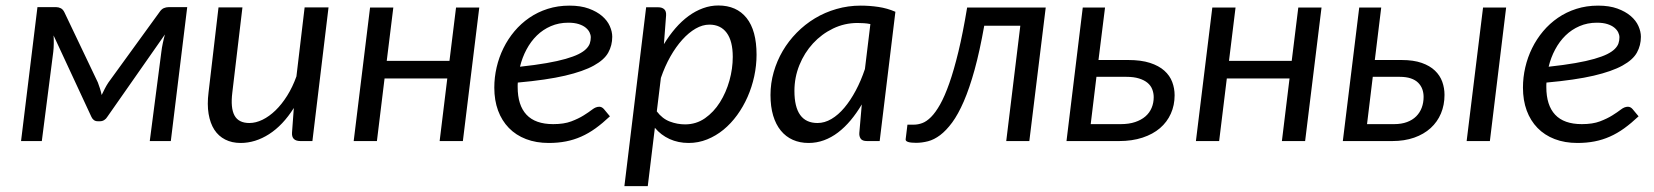

<svg xmlns="http://www.w3.org/2000/svg" viewBox="-20 -504 5910 686"><path d="M329.6 -209.5Q333.5 -199.2 337.2 -187.7Q340.8 -176.3 343.3 -164.6Q348.6 -175.8 354.5 -187.3Q360.4 -198.7 367.2 -209L549.3 -460Q556.6 -471.2 565.2 -474.9Q573.7 -478.5 582.5 -478.5H648.9L590.3 0H515.1L556.6 -319.3Q558.1 -333 561.8 -350.1Q565.4 -367.2 569.3 -380.9L363.3 -86.4Q359.4 -79.6 352.5 -75.2Q345.7 -70.8 337.4 -70.8H329.1Q320.8 -70.8 315.2 -75.2Q309.6 -79.6 306.6 -86.4L171.4 -377.4Q172.4 -363.8 172.1 -347.9Q171.9 -332 170.4 -319.3L129.4 0H55.2L113.8 -478.5H180.7Q189 -478.5 197 -474.6Q205.1 -470.7 210.4 -459.5L329.6 -209.5Z M719.7 0ZM846.2 -477.5 810.1 -173.8Q803.2 -118.2 817.9 -91.3Q832.5 -64.5 871.1 -64.5Q894 -64.5 918 -76.2Q941.9 -87.9 964.4 -109.6Q986.8 -131.3 1006.1 -162.1Q1025.4 -192.9 1039.1 -231L1068.4 -477.5H1153.8L1096.2 0H1053.7Q1021 0 1023.4 -30.8L1029.8 -118.2Q990.7 -56.2 941.4 -24.7Q892.1 6.8 839.8 6.8Q808.6 6.8 784.7 -5.4Q760.7 -17.6 745.8 -40.5Q731 -63.5 725.3 -97.2Q719.7 -130.9 725.1 -173.8L760.7 -477.5Z M1692.4 -477.1 1633.8 0H1550.8L1578.1 -223.6H1354L1326.7 0H1243.7L1302.2 -477.1H1385.3L1361.8 -286.6H1585.9L1609.4 -477.1Z M1746.1 0ZM2167.5 -372.6Q2167.5 -341.8 2153.3 -316.2Q2139.2 -290.5 2101.8 -269.8Q2064.5 -249 1998.8 -233.6Q1933.1 -218.3 1830.1 -209Q1829.6 -205.1 1829.6 -200.9Q1829.6 -196.8 1829.6 -192.9Q1829.6 -127.9 1861.1 -94.2Q1892.6 -60.5 1956.5 -60.5Q1995.1 -60.5 2021 -70.3Q2046.9 -80.1 2065.2 -91.6Q2083.5 -103 2096.2 -112.8Q2108.9 -122.6 2121.1 -122.6Q2130.4 -122.6 2137.7 -114.3L2159.2 -88.4Q2132.8 -63.5 2107.7 -45.4Q2082.5 -27.3 2056.6 -15.9Q2030.8 -4.4 2002.2 1.2Q1973.6 6.8 1940.9 6.8Q1895.5 6.8 1859.4 -7.1Q1823.2 -21 1798.1 -46.9Q1772.9 -72.8 1759.5 -109.1Q1746.1 -145.5 1746.1 -190.9Q1746.1 -227.5 1754.4 -263.4Q1762.7 -299.3 1778.8 -332Q1794.9 -364.7 1818.1 -392.3Q1841.3 -419.9 1871.1 -440.4Q1900.9 -460.9 1937 -472.4Q1973.1 -483.9 2014.6 -483.9Q2054.7 -483.9 2083.5 -473.4Q2112.3 -462.9 2131.1 -446.8Q2149.9 -430.7 2158.7 -410.9Q2167.5 -391.1 2167.5 -372.6ZM2010.3 -422.9Q1976.6 -422.9 1948.2 -410.6Q1919.9 -398.4 1898.2 -377.2Q1876.5 -356 1861.1 -327.1Q1845.7 -298.3 1837.9 -265.6Q1892.6 -271.5 1932.9 -278.6Q1973.1 -285.6 2001.2 -293.7Q2029.3 -301.8 2046.9 -310.5Q2064.5 -319.3 2074.2 -329.1Q2084 -338.9 2087.4 -349.1Q2090.8 -359.4 2090.8 -370.6Q2090.8 -379.4 2086.4 -388.4Q2082 -397.5 2072.5 -405.3Q2063 -413.1 2047.6 -418Q2032.2 -422.9 2010.3 -422.9Z M2210.9 0ZM2210.9 161.1 2288.6 -478H2331.5Q2345.7 -478 2353.3 -470.9Q2360.8 -463.9 2359.9 -449.2L2352.1 -346.2Q2371.1 -377.4 2393.3 -403.1Q2415.5 -428.7 2440.2 -446.8Q2464.8 -464.8 2491.7 -474.6Q2518.6 -484.4 2546.4 -484.4Q2611.8 -484.4 2647.5 -439.7Q2683.1 -395 2683.1 -308.6Q2683.1 -270 2674.8 -231.4Q2666.5 -192.9 2651.1 -158Q2635.7 -123 2613.8 -92.8Q2591.8 -62.5 2564.9 -40.5Q2538.1 -18.6 2506.6 -5.9Q2475.1 6.8 2440.4 6.8Q2403.3 6.8 2372.3 -7.3Q2341.3 -21.5 2319.8 -47.4L2294.4 161.1ZM2514.6 -416Q2490.2 -416 2465.6 -401.9Q2440.9 -387.7 2418 -362.3Q2395 -336.9 2375.2 -302Q2355.5 -267.1 2341.3 -225.6L2326.7 -106Q2346.2 -80.1 2373 -69.8Q2399.9 -59.6 2427.7 -59.6Q2467.3 -59.6 2498.8 -81.5Q2530.3 -103.5 2552.2 -138.4Q2574.2 -173.3 2586.2 -216.1Q2598.1 -258.8 2598.1 -300.8Q2598.1 -357.4 2576.4 -386.7Q2554.7 -416 2514.6 -416Z M2732.9 0ZM3123 0H3078.1Q3061 0 3055.2 -8.5Q3049.3 -17.1 3050.3 -29.3L3059.1 -130.9Q3040.5 -99.6 3019.3 -74.2Q2998 -48.8 2974.4 -30.8Q2950.7 -12.7 2924.1 -2.9Q2897.5 6.8 2869.1 6.8Q2837.9 6.8 2812.7 -4.4Q2787.6 -15.6 2769.8 -37.4Q2752 -59.1 2742.4 -91.1Q2732.9 -123 2732.9 -164.6Q2732.9 -206.5 2744.4 -246.6Q2755.9 -286.6 2776.6 -322Q2797.4 -357.4 2826.7 -387.2Q2856 -417 2891.6 -438.5Q2927.2 -460 2968.8 -471.9Q3010.3 -483.9 3055.2 -483.9Q3087.4 -483.9 3118.7 -479.2Q3149.9 -474.6 3179.2 -461.9ZM2900.9 -64.5Q2926.3 -64.5 2950.7 -78.9Q2975.1 -93.3 2996.8 -119.1Q3018.6 -145 3037.4 -180.2Q3056.2 -215.3 3070.3 -257.3L3089.8 -418Q3078.6 -420.4 3066.9 -421.1Q3055.2 -421.9 3043.9 -421.9Q2997.6 -421.9 2956.5 -402.1Q2915.5 -382.3 2884.8 -348.9Q2854 -315.4 2836.2 -271.5Q2818.4 -227.5 2818.4 -179.2Q2818.4 -64.5 2900.9 -64.5Z M3716.3 -477.1 3657.7 0H3575.2L3625.5 -412.1H3496.6Q3480.5 -321.3 3462.2 -254.9Q3443.8 -188.5 3423.6 -141.8Q3403.3 -95.2 3382.1 -66.4Q3360.8 -37.6 3339.1 -21.2Q3317.4 -4.9 3295.7 0.7Q3273.9 6.3 3252.9 6.3Q3214.4 6.3 3215.8 -6.3L3222.2 -58.6H3245.1Q3259.8 -58.6 3275.1 -64.2Q3290.5 -69.8 3306.6 -85.9Q3322.8 -102.1 3339.1 -131.1Q3355.5 -160.2 3371.8 -206.5Q3388.2 -252.9 3404.3 -319.3Q3420.4 -385.7 3435.5 -477.1Z M3928.2 -477.1 3904.8 -289.6H4011.2Q4057.1 -289.6 4088.9 -279.3Q4120.6 -269 4140.1 -251.5Q4159.7 -233.9 4168.2 -211.2Q4176.8 -188.5 4176.8 -163.6Q4176.8 -127.9 4163.3 -97.9Q4149.9 -67.9 4124.5 -46.1Q4099.1 -24.4 4062 -12.2Q4024.9 0 3978 0H3790.5L3848.6 -477.1ZM3897.5 -229.5 3877 -60.5H3984.4Q4013.7 -60.5 4035.6 -67.9Q4057.6 -75.2 4072.5 -88.1Q4087.4 -101.1 4094.7 -118.7Q4102.1 -136.2 4102.1 -156.7Q4102.1 -171.4 4096.9 -184.8Q4091.8 -198.2 4080.1 -208Q4068.4 -217.8 4049.8 -223.6Q4031.2 -229.5 4004.4 -229.5Z M4701.7 -477.1 4643.1 0H4560.1L4587.4 -223.6H4363.3L4335.9 0H4252.9L4311.5 -477.1H4394.5L4371.1 -286.6H4595.2L4618.7 -477.1Z M4915 -477.1 4892.1 -289.6H4987.8Q5030.3 -289.6 5059.6 -279.3Q5088.9 -269 5106.9 -251.7Q5125 -234.4 5133.1 -211.9Q5141.1 -189.5 5141.1 -165Q5141.1 -128.9 5128.4 -98.6Q5115.7 -68.4 5091.6 -46.4Q5067.4 -24.4 5032.7 -12.2Q4998 0 4954.1 0H4777.8L4836.4 -477.1ZM5361.3 -477.1 5303.2 0H5220.2L5278.8 -477.1ZM4884.8 -229.5 4864.3 -60.5H4960.9Q4987.3 -60.5 5007.1 -67.9Q5026.9 -75.2 5040 -88.4Q5053.2 -101.6 5059.8 -119.4Q5066.4 -137.2 5066.4 -157.7Q5066.4 -172.4 5061.8 -185.3Q5057.1 -198.2 5047.1 -208.3Q5037.1 -218.3 5020.8 -223.9Q5004.4 -229.5 4981 -229.5Z M5421.4 0ZM5842.8 -372.6Q5842.8 -341.8 5828.6 -316.2Q5814.5 -290.5 5777.1 -269.8Q5739.7 -249 5674.1 -233.6Q5608.4 -218.3 5505.4 -209Q5504.9 -205.1 5504.9 -200.9Q5504.9 -196.8 5504.9 -192.9Q5504.9 -127.9 5536.4 -94.2Q5567.9 -60.5 5631.8 -60.5Q5670.4 -60.5 5696.3 -70.3Q5722.2 -80.1 5740.5 -91.6Q5758.8 -103 5771.5 -112.8Q5784.2 -122.6 5796.4 -122.6Q5805.7 -122.6 5813 -114.3L5834.5 -88.4Q5808.1 -63.5 5783 -45.4Q5757.8 -27.3 5731.9 -15.9Q5706.1 -4.4 5677.5 1.2Q5648.9 6.8 5616.2 6.8Q5570.8 6.8 5534.7 -7.1Q5498.5 -21 5473.4 -46.9Q5448.2 -72.8 5434.8 -109.1Q5421.4 -145.5 5421.4 -190.9Q5421.4 -227.5 5429.7 -263.4Q5438 -299.3 5454.1 -332Q5470.2 -364.7 5493.4 -392.3Q5516.6 -419.9 5546.4 -440.4Q5576.2 -460.9 5612.3 -472.4Q5648.4 -483.9 5689.9 -483.9Q5730 -483.9 5758.8 -473.4Q5787.6 -462.9 5806.4 -446.8Q5825.2 -430.7 5834 -410.9Q5842.8 -391.1 5842.8 -372.6ZM5685.5 -422.9Q5651.9 -422.9 5623.5 -410.6Q5595.2 -398.4 5573.5 -377.2Q5551.8 -356 5536.4 -327.1Q5521 -298.3 5513.2 -265.6Q5567.9 -271.5 5608.2 -278.6Q5648.4 -285.6 5676.5 -293.7Q5704.6 -301.8 5722.2 -310.5Q5739.7 -319.3 5749.5 -329.1Q5759.3 -338.9 5762.7 -349.1Q5766.1 -359.4 5766.1 -370.6Q5766.1 -379.4 5761.7 -388.4Q5757.3 -397.5 5747.8 -405.3Q5738.3 -413.1 5722.9 -418Q5707.5 -422.9 5685.5 -422.9Z"/></svg>

Font: Carlito
Style: Italic
Weight: 400
Italic angle: -7°
Designer: Lukasz Dziedzic
Foundry: tyPoland Lukasz Dziedzic
Version: Version 1.104